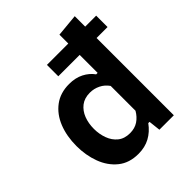

<svg xmlns="http://www.w3.org/2000/svg" viewBox="-207 -875 1020 1020"><g transform="rotate(-45 302.5 -365.5)"><path d="M245 12.5Q176 12.5 130.8 -24.2Q85.5 -61 63.2 -120.8Q41 -180.5 41 -250Q41 -324 64.5 -383Q88 -442 134 -476.5Q180 -511 246.5 -511Q293.5 -511 328.5 -493Q363.5 -475 384.5 -445.5H395.5V-580.5H235V-666H395.5V-732.5L522.5 -744.5V-666H605V-580.5H522.5V0H414L406.5 -66.5H397Q369 -28 331.5 -7.8Q294 12.5 245 12.5ZM291 -97Q327 -97 352.8 -114.2Q378.5 -131.5 395.5 -161V-347.5Q377.5 -373.5 350 -387Q322.5 -400.5 292 -400.5Q251 -400.5 224.2 -379.8Q197.5 -359 184.2 -324.8Q171 -290.5 171 -249Q171 -209.5 183.8 -174.8Q196.5 -140 223 -118.5Q249.5 -97 291 -97Z"/></g></svg>

Font: Heraclito SemiBold
Style: Regular
Weight: 600
Designer: Kostas Bartsokas (font) & Cristiano Sobral (main changes)
Foundry: Kostas Bartsokas (font) & Cristiano Sobral (main changes)
Version: Version 1.00;July 8, 2020;FontCreator 13.0.0.2655 64-bit